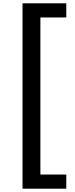

<svg xmlns="http://www.w3.org/2000/svg" viewBox="-20 -880 454 1160"><path d="M380.5 260V174.5H224V-774.5H380.5V-860H116V260Z"/></svg>

Font: Spartan SemiBold
Style: Regular
Weight: 600
Designer: Matt Bailey, Mirko Velimirovic
Foundry: Matt Bailey
Version: Version 1.003